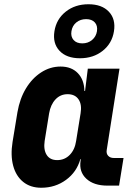

<svg xmlns="http://www.w3.org/2000/svg" viewBox="-20 -873 640 903"><path d="M174 10Q123 10 89 -17.5Q55 -45 42 -93.5Q29 -142 39 -205L62 -345Q73 -409 102 -457Q131 -505 173.5 -532.5Q216 -560 265 -560Q316 -560 346 -529Q376 -498 377 -445H380L393 -550H542L482 -168Q479 -151 488.5 -140.5Q498 -130 515 -130H561L540 0H485Q421 0 386 -32.5Q351 -65 359 -117L360 -125H358Q341 -64 290.5 -27Q240 10 174 10ZM249 -120Q284 -120 308 -144.5Q332 -169 338 -210L359 -340Q366 -381 349.5 -405.5Q333 -430 298 -430Q264 -430 241 -405.5Q218 -381 211 -340L190 -210Q184 -169 199.5 -144.5Q215 -120 249 -120ZM356 -599Q293 -599 260 -634Q227 -669 236 -726Q245 -783 289 -818Q333 -853 396 -853Q459 -853 492 -818Q525 -783 516 -726Q507 -669 463 -634Q419 -599 356 -599ZM367 -669Q394 -669 413 -685Q432 -701 436 -726Q440 -752 426 -767.5Q412 -783 385 -783Q358 -783 339 -767.5Q320 -752 316 -726Q312 -701 326 -685Q340 -669 367 -669Z"/></svg>

Font: JetBrains Mono NL ExtraBold
Style: Italic
Weight: 800
Italic angle: -9°
Monospace: yes
Designer: Philipp Nurullin, Konstantin Bulenkov
Foundry: JetBrains
Version: Version 2.305; ttfautohint (v1.8.4.7-5d5b)